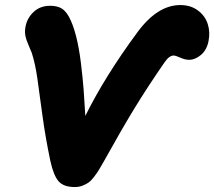

<svg xmlns="http://www.w3.org/2000/svg" viewBox="-20 -715 856 767"><path d="M278.8 32.2Q234.9 32.2 214.6 9.8Q194.3 -12.7 181.2 -71.8Q161.6 -165 149.4 -254.6Q137.2 -344.2 129.2 -401.9Q121.1 -459.5 106.9 -503.9Q104.5 -510.7 94.5 -533.4Q84.5 -556.2 81.3 -572.8Q78.1 -589.4 82 -608.9Q88.4 -643.1 114.5 -667.5Q140.6 -691.9 180.2 -691.9Q206.1 -691.9 223.4 -682.9Q240.7 -673.8 254.9 -648.9Q271.5 -618.7 283.7 -571.3Q295.9 -523.9 303.2 -463.6Q310.5 -403.3 314 -358.2Q317.4 -313 320.8 -252Q399.4 -410.6 528.8 -585.9Q608.9 -694.8 700.2 -694.8Q741.7 -694.8 770.5 -673.3Q799.3 -651.9 809.8 -619.4Q820.3 -586.9 813 -550.8Q806.2 -515.6 783 -495.8Q759.8 -476.1 734.9 -476.1Q719.7 -476.1 700.4 -484.6Q681.2 -493.2 673.8 -493.2Q655.8 -493.2 637.2 -465.8Q568.4 -366.2 516.1 -280.5Q463.9 -194.8 394 -68.8Q381.3 -46.4 374.5 -35.4Q367.7 -24.4 356 -8.8Q344.2 6.8 334.2 13.9Q324.2 21 309.8 26.6Q295.4 32.2 278.8 32.2Z"/></svg>

Font: Shantell Sans Bouncy
Style: Italic
Weight: 800
Italic angle: -11.31°
Designer: Stephen Nixon, Anya Danilova, Shantell Martin
Foundry: Arrow Type
Version: Version 1.006;[9816181b4]